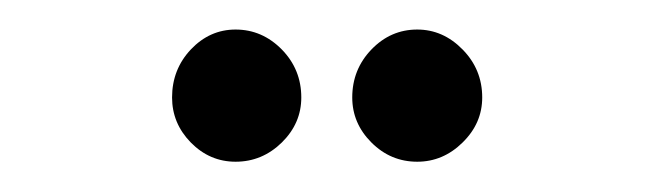

<svg xmlns="http://www.w3.org/2000/svg" viewBox="-20 -731 438 130"><path d="M262.5 -621.5Q244.5 -621.5 231.5 -634.5Q218.5 -647.5 218.5 -665Q218.5 -684 231.5 -697.5Q244.5 -711 262.5 -711Q280 -711 293.2 -697.5Q306.5 -684 306.5 -665Q306.5 -647.5 293.2 -634.5Q280 -621.5 262.5 -621.5ZM139.5 -621.5Q122 -621.5 109.2 -634.5Q96.5 -647.5 96.5 -665Q96.5 -684 109.2 -697.5Q122 -711 139.5 -711Q157.5 -711 170.8 -697.5Q184 -684 184 -665Q184 -647.5 170.8 -634.5Q157.5 -621.5 139.5 -621.5Z"/></svg>

Font: Imbue Thin 10pt
Style: Bold
Weight: 700
Version: Version 1.102